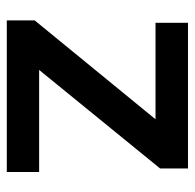

<svg xmlns="http://www.w3.org/2000/svg" viewBox="-24 -536 560 551"><g transform="rotate(90 255.5 -260.0)"><path d="M38.1 0V-80.1L321.8 -426.8H44.9V-520H462.9V-439.9L180.2 -92.8H473.1V0Z"/></g></svg>

Font: Aspekta 550
Style: Regular
Weight: 550
Designer: Ivo Dolenc
Version: Version 2.000